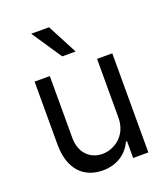

<svg xmlns="http://www.w3.org/2000/svg" viewBox="-143 -885 868 993"><g transform="rotate(-20 290.5 -388.5)"><path d="M420.5 -223C420.5 -120.7 342.3 -73.9 279.8 -73.9C210.2 -73.9 160.5 -125 160.5 -204.5V-545.5H76.7V-198.9C76.7 -59.7 150.6 7.1 252.8 7.1C335.2 7.1 389.2 -36.9 414.8 -92.3H420.5V0H504.3V-545.5H420.5ZM144.9 -784.1 255.7 -619.3H329.5L242.9 -784.1Z"/></g></svg>

Font: Margiela Sans
Style: Regular
Weight: 400
Designer: Stefan Endress, Andreas Faust
Version: Version 1.100;FEAKit 1.0